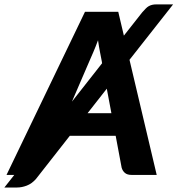

<svg xmlns="http://www.w3.org/2000/svg" viewBox="-72 -778 790 854"><path d="M504 -512 625 0H513Q494 0 483.5 -9Q473 -18 469 -32.5L442.5 -174H238.5L88 18Q69.5 39 47.2 47.5Q25 56 4 56H-52.5L-8.5 0H-43L306 -725.5H454L479 -619.5L560.5 -723Q569 -732.5 575.8 -739.5Q582.5 -746.5 589.5 -750.5Q596.5 -754.5 604.8 -756.5Q613 -758.5 624.5 -758.5H698ZM248 -326 382 -496.5 381 -504Q377.5 -522 372.8 -546.2Q368 -570.5 364 -599Q353.5 -570.5 343 -546Q332.5 -521.5 324.5 -503.5ZM403 -383.5 317.5 -274.5H423.5Z"/></svg>

Font: Lato Heavy
Style: Italic
Weight: 800
Italic angle: -7°
Designer: Lukasz Dziedzic
Foundry: tyPoland Lukasz Dziedzic
Version: Version 2.007; 2014-02-27